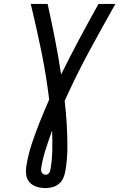

<svg xmlns="http://www.w3.org/2000/svg" viewBox="-20 -755 616 980"><path d="M213 205Q231 205 249 200Q267 195 282 182Q297 169 304 151.5Q311 134 314 116Q324 56 324 -4Q324 -64 320.5 -123Q317 -182 310 -240Q367 -367 433.5 -490Q500 -613 569 -735H483Q433 -646 385 -556Q337 -466 292 -375Q278 -466 260.5 -556Q243 -646 223 -735H137Q166 -615 191 -493Q216 -371 231 -247Q207 -192 184.5 -136Q162 -80 143 -23.5Q124 33 115 90Q111 113 113.5 136Q116 159 131 175.5Q146 192 168 198.5Q190 205 213 205ZM213 137Q205 137 198.5 132Q192 127 190.5 119Q189 111 190 103Q198 55 213 8Q228 -39 245 -86H246V-87Q248 -39 247 10Q246 59 238 108Q237 114 234.5 121Q232 128 226 132.5Q220 137 213 137Z"/></svg>

Font: Iosevka Sparkle Oblique
Style: Regular
Weight: 400
Italic angle: -9°
Designer: Belleve Invis
Foundry: Belleve Invis
Version: Version 4.5.0; ttfautohint (v1.8.3)